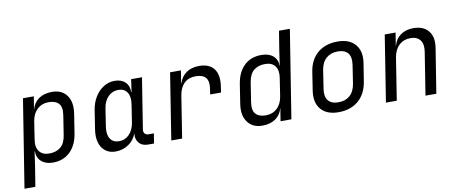

<svg xmlns="http://www.w3.org/2000/svg" viewBox="-75 -1059 3750 1568"><g transform="rotate(-10 1800.0 -275.0)"><path d="M19 180 135 -550H225L208 -445H209Q224 -500 267.5 -530Q311 -560 377 -560Q458 -560 498.5 -504.5Q539 -449 525 -356L500 -195Q485 -98 428.5 -44Q372 10 286 10Q226 10 190.5 -21.5Q155 -53 156 -105H153L135 20L109 180ZM269 -68Q326 -68 363 -98Q400 -128 410 -195L435 -355Q446 -423 418.5 -452.5Q391 -482 334 -482Q279 -482 241 -447Q203 -412 193 -350L170 -200Q160 -138 187 -103Q214 -68 269 -68Z M805 10Q756 10 722 -16Q688 -42 674.5 -88Q661 -134 670 -194L695 -355Q705 -416 734 -462Q763 -508 805 -534Q847 -560 896 -560Q952 -560 984 -528.5Q1016 -497 1014 -445H1017L1032 -550H1122L1055 -127Q1052 -107 1063 -94.5Q1074 -82 1093 -82H1138L1125 0H1075Q1026 0 1000 -32Q974 -64 981 -111Q962 -56 914.5 -23Q867 10 805 10ZM848 -68Q898 -68 932.5 -103.5Q967 -139 977 -200L1000 -350Q1009 -411 985.5 -446.5Q962 -482 913 -482Q863 -482 828 -446.5Q793 -411 784 -350L761 -200Q752 -139 775.5 -103.5Q799 -68 848 -68Z M1268 0 1355 -550H1445L1428 -445H1430Q1446 -498 1489 -529Q1532 -560 1596 -560Q1682 -560 1720 -508.5Q1758 -457 1743 -362L1736 -315H1646L1653 -362Q1672 -482 1555 -482Q1496 -482 1460 -448Q1424 -414 1413 -350L1358 0Z M2022 10Q1943 10 1901.5 -46Q1860 -102 1874 -194L1899 -355Q1914 -453 1970 -506.5Q2026 -560 2113 -560Q2175 -560 2210.5 -529Q2246 -498 2245 -445H2246L2264 -570L2290 -730H2380L2264 0H2174L2191 -105H2190Q2175 -50 2131.5 -20Q2088 10 2022 10ZM2065 -68Q2121 -68 2158.5 -103Q2196 -138 2206 -200L2229 -350Q2239 -412 2212.5 -447Q2186 -482 2130 -482Q2073 -482 2036.5 -452.5Q2000 -423 1989 -355L1964 -195Q1954 -128 1981 -98Q2008 -68 2065 -68Z M2654 10Q2557 10 2509 -46.5Q2461 -103 2476 -200L2499 -350Q2514 -450 2578.5 -505Q2643 -560 2745 -560Q2842 -560 2890.5 -503.5Q2939 -447 2924 -351L2900 -200Q2884 -100 2819.5 -45Q2755 10 2654 10ZM2667 -70Q2726 -70 2763 -103Q2800 -136 2810 -200L2833 -350Q2843 -414 2817 -447Q2791 -480 2732 -480Q2674 -480 2636.5 -447Q2599 -414 2589 -350L2566 -200Q2556 -136 2582.5 -103Q2609 -70 2667 -70Z M3048 0 3135 -550H3225L3208 -445H3210Q3225 -500 3268 -530Q3311 -560 3374 -560Q3457 -560 3498 -509Q3539 -458 3525 -370L3466 0H3376L3432 -354Q3442 -417 3416 -450.5Q3390 -484 3336 -484Q3280 -484 3242 -449Q3204 -414 3193 -350L3138 0Z"/></g></svg>

Font: JetBrains Mono NL
Style: Italic
Weight: 400
Italic angle: -9°
Monospace: yes
Designer: Philipp Nurullin, Konstantin Bulenkov
Foundry: JetBrains
Version: Version 2.305; ttfautohint (v1.8.4.7-5d5b)